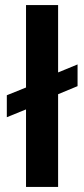

<svg xmlns="http://www.w3.org/2000/svg" viewBox="-20 -740 333 760"><path d="M152 -335 7 -276V-363L151 -421ZM151 -429 287 -485V-399L152 -343ZM83 0V-720H210V0Z"/></svg>

Font: Instrument Sans SemiBold
Style: Regular
Weight: 600
Designer: Rodrigo Fuenzalida
Foundry: fragTYPE
Version: Version 1.000;gftools[0.9.28]